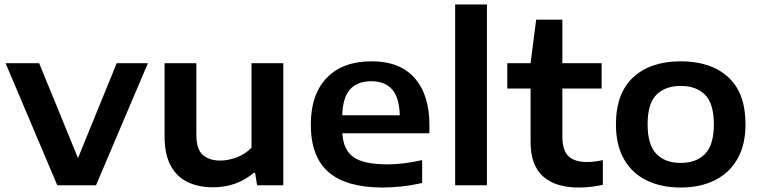

<svg xmlns="http://www.w3.org/2000/svg" viewBox="-20 -828 3398 858"><path d="M236 0 5 -545.5H155L328.5 -121.5L501.5 -545.5H641L409 0Z M932 9Q868 9 819.2 -14Q770.5 -37 743 -87.2Q715.5 -137.5 715.5 -218.5V-545.5H857.5V-226Q857.5 -161 886.2 -135.8Q915 -110.5 963.5 -110.5Q1001 -110.5 1038.5 -125Q1076 -139.5 1104 -168V-545.5H1246V0H1129L1120 -55.5H1114Q1037 9 932 9Z M1690 10Q1528.5 10 1448.8 -58.2Q1369 -126.5 1369 -271.5Q1369 -406 1440 -480Q1511 -554 1641 -554Q1767 -554 1833 -479.2Q1899 -404.5 1899 -267.5V-232.5H1510Q1514 -158 1559.8 -125.8Q1605.5 -93.5 1711.5 -93.5Q1747 -93.5 1786.8 -98.5Q1826.5 -103.5 1866.5 -112.5V-10.5Q1818.5 0.5 1774.8 5.2Q1731 10 1690 10ZM1639 -465Q1577 -465 1544.2 -428.5Q1511.5 -392 1509.5 -313H1766.5Q1764.5 -391 1732.5 -428Q1700.5 -465 1639 -465Z M2014 0V-808H2156V0Z M2566 10Q2462 10 2406.5 -40Q2351 -90 2351 -193.5V-432.5H2247V-545.5H2351L2376 -740H2493V-545.5H2668.5V-432.5H2493V-220Q2493 -155.5 2520.5 -129.8Q2548 -104 2604.5 -104Q2633.5 -104 2674 -112.5V-2Q2649 3.5 2621.2 6.8Q2593.5 10 2566 10Z M3022 10Q2935 10 2869.8 -21.8Q2804.5 -53.5 2768.5 -116.5Q2732.5 -179.5 2732.5 -272.5Q2732.5 -411.5 2810 -482.8Q2887.5 -554 3022 -554Q3157 -554 3234.2 -483.2Q3311.5 -412.5 3311.5 -272.5Q3311.5 -180.5 3275.2 -117.5Q3239 -54.5 3173.8 -22.2Q3108.5 10 3022 10ZM3022 -100Q3091.5 -100 3130.8 -140.2Q3170 -180.5 3170 -272.5Q3170 -365 3130.8 -404.5Q3091.5 -444 3022 -444Q2952.5 -444 2913.2 -404.5Q2874 -365 2874 -273Q2874 -180.5 2913.2 -140.2Q2952.5 -100 3022 -100Z"/></svg>

Font: Encode Sans Exp SmBold
Style: Regular
Weight: 600
Width: 7
Designer: Multiple Designers
Foundry: Impallari Type
Version: Version 3.002; ttfautohint (v1.8.3) -l 8 -r 50 -G 200 -x 14 